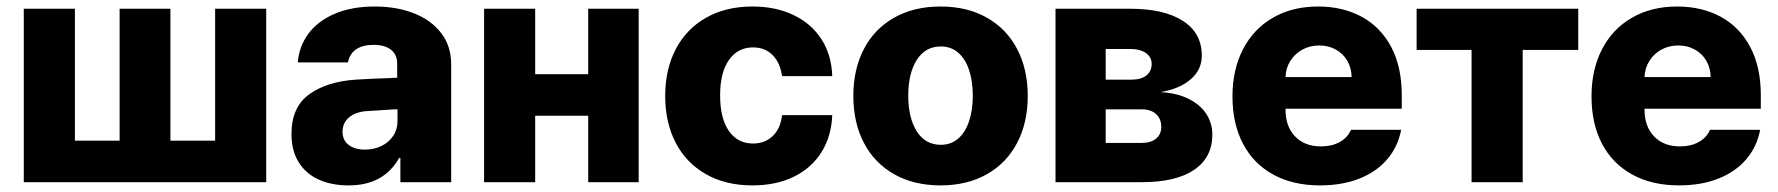

<svg xmlns="http://www.w3.org/2000/svg" viewBox="-20 -557 5436 587"><path d="M209 -530.3V-127H345.7V-530.3H501V-127H637.7V-530.3H793.9V0H52.7V-530.3Z M1067.4 -313.5Q1111.3 -316.4 1174.8 -318.4Q1182.6 -319.3 1194.3 -319.3V-362.3Q1194.3 -390.1 1175.3 -405Q1156.2 -419.9 1122.1 -419.9Q1088.9 -419.9 1068.8 -406.2Q1048.8 -392.6 1043.9 -366.2H890.6Q894 -414.1 922.1 -452.9Q950.2 -491.7 1002.2 -514.4Q1054.2 -537.1 1126 -537.1Q1192.4 -537.1 1245.4 -516.4Q1298.3 -495.6 1328.9 -455.8Q1359.4 -416 1359.4 -360.4V0H1204.1V-74.2H1200.2Q1177.7 -33.2 1139.2 -11.7Q1100.6 9.8 1045.9 9.8Q994.1 9.8 954.8 -7.8Q915.5 -25.4 893.3 -60.8Q871.1 -96.2 871.1 -147.5Q871.1 -229.5 925.3 -268.6Q979.5 -307.6 1067.4 -313.5ZM1095.7 -99.6Q1123.5 -99.6 1146.5 -110.8Q1169.4 -122.1 1182.6 -142.3Q1195.8 -162.6 1195.3 -188.5V-222.7H1185.5L1094.7 -216.8Q1063.5 -212.9 1045.4 -196.5Q1027.3 -180.2 1027.3 -154.3Q1027.3 -127.9 1046.1 -113.8Q1064.9 -99.6 1095.7 -99.6Z M1616.2 -330.1H1778.3V-530.3H1932.6V0H1778.3V-203.1H1616.2V0H1460V-530.3H1616.2Z M2013.7 -263.7Q2013.7 -344.7 2045.9 -406.5Q2078.1 -468.3 2138.4 -502.7Q2198.7 -537.1 2280.3 -537.1Q2352.1 -537.1 2406.7 -510.7Q2461.4 -484.4 2491.9 -436.3Q2522.5 -388.2 2524.4 -324.2H2371.1Q2365.2 -365.2 2342 -388.7Q2318.8 -412.1 2282.2 -412.1Q2235.8 -412.1 2208.7 -373.8Q2181.6 -335.4 2181.6 -265.6Q2181.6 -194.8 2208.5 -156.5Q2235.4 -118.2 2282.2 -118.2Q2318.4 -118.2 2342.3 -140.9Q2366.2 -163.6 2371.1 -205.1H2524.4Q2522 -140.6 2491.7 -92Q2461.4 -43.5 2407.2 -16.8Q2353 9.8 2280.3 9.8Q2198.2 9.8 2137.9 -24.7Q2077.6 -59.1 2045.7 -120.8Q2013.7 -182.6 2013.7 -263.7Z M2588.9 -263.7Q2588.9 -345.2 2621.1 -407Q2653.3 -468.8 2713.6 -502.9Q2773.9 -537.1 2855.5 -537.1Q2937 -537.1 2997.3 -502.9Q3057.6 -468.8 3089.8 -407Q3122.1 -345.2 3122.1 -263.7Q3122.1 -182.1 3089.8 -120.4Q3057.6 -58.6 2997.3 -24.4Q2937 9.8 2855.5 9.8Q2773.9 9.8 2713.6 -24.4Q2653.3 -58.6 2621.1 -120.4Q2588.9 -182.1 2588.9 -263.7ZM2954.1 -264.6Q2954.1 -309.1 2942.6 -343.3Q2931.2 -377.4 2909.2 -396.2Q2887.2 -415 2856.4 -415Q2809.1 -415 2783 -374Q2756.8 -333 2756.8 -264.6Q2756.8 -196.3 2783 -155.3Q2809.1 -114.3 2856.4 -114.3Q2887.2 -114.3 2909.2 -133.1Q2931.2 -151.9 2942.6 -186Q2954.1 -220.2 2954.1 -264.6Z M3207 -530.3H3435.5Q3538.6 -530.3 3596.4 -493.2Q3654.3 -456.1 3654.3 -386.7Q3654.3 -344.7 3621.1 -315.2Q3587.9 -285.6 3528.3 -275.4Q3579.1 -272.5 3614.7 -254.4Q3650.4 -236.3 3668.5 -208Q3686.5 -179.7 3686.5 -145.5Q3686.5 -75.7 3630.9 -37.8Q3575.2 0 3470.7 0H3207ZM3530.3 -168.9Q3530.3 -193.8 3514.4 -208.3Q3498.5 -222.7 3470.7 -222.7H3360.4V-120.1H3470.7Q3498.5 -120.1 3514.4 -133.1Q3530.3 -146 3530.3 -168.9ZM3501 -361.3Q3501 -382.3 3483.4 -394.8Q3465.8 -407.2 3435.5 -407.2H3360.4V-313.5H3439.5Q3468.3 -313.5 3484.6 -326.2Q3501 -338.9 3501 -361.3Z M3748 -262.7Q3748 -344.2 3780.3 -406.5Q3812.5 -468.8 3871.8 -502.9Q3931.2 -537.1 4009.8 -537.1Q4085 -537.1 4142.8 -505.9Q4200.7 -474.6 4233.2 -413.6Q4265.6 -352.5 4265.6 -266.6V-224.6H3910.2V-221.7Q3910.2 -170.4 3939.5 -139.9Q3968.8 -109.4 4018.6 -109.4Q4051.8 -109.4 4075.9 -122.8Q4100.1 -136.2 4110.4 -160.2H4263.7Q4253.9 -108.4 4221.2 -70.1Q4188.5 -31.7 4136 -11Q4083.5 9.8 4015.6 9.8Q3933.1 9.8 3872.8 -23.2Q3812.5 -56.2 3780.3 -117.4Q3748 -178.7 3748 -262.7ZM4112.3 -321.3Q4111.8 -349.1 4099.1 -371.1Q4086.4 -393.1 4064 -405.5Q4041.5 -418 4013.7 -418Q3984.9 -418 3961.7 -405.3Q3938.5 -392.6 3924.8 -370.6Q3911.1 -348.6 3910.2 -321.3Z M4311 -530.3H4805.2V-404.3H4635.3V0H4479V-404.3H4311Z M4845.7 -262.7Q4845.7 -344.2 4877.9 -406.5Q4910.2 -468.8 4969.5 -502.9Q5028.8 -537.1 5107.4 -537.1Q5182.6 -537.1 5240.5 -505.9Q5298.3 -474.6 5330.8 -413.6Q5363.3 -352.5 5363.3 -266.6V-224.6H5007.8V-221.7Q5007.8 -170.4 5037.1 -139.9Q5066.4 -109.4 5116.2 -109.4Q5149.4 -109.4 5173.6 -122.8Q5197.8 -136.2 5208 -160.2H5361.3Q5351.6 -108.4 5318.8 -70.1Q5286.1 -31.7 5233.6 -11Q5181.2 9.8 5113.3 9.8Q5030.8 9.8 4970.5 -23.2Q4910.2 -56.2 4877.9 -117.4Q4845.7 -178.7 4845.7 -262.7ZM5210 -321.3Q5209.5 -349.1 5196.8 -371.1Q5184.1 -393.1 5161.6 -405.5Q5139.2 -418 5111.3 -418Q5082.5 -418 5059.3 -405.3Q5036.1 -392.6 5022.5 -370.6Q5008.8 -348.6 5007.8 -321.3Z"/></svg>

Font: Pretendard GOV ExtraBold
Style: Regular
Weight: 800
Designer: Base glyphs from Inter by Rasmus Andersson; Hangeul glyphs from Noto Sans CJK(Source Han Sans) by Jang Soo-young and Kan
Foundry: Kil Hyung-jin
Version: Version 1.309